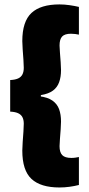

<svg xmlns="http://www.w3.org/2000/svg" viewBox="-20 -698 392 848"><path d="M328.5 -667.5V-545Q321.5 -546.5 312.5 -547.8Q303.5 -549 293.5 -549Q266 -549 254.5 -536.8Q243 -524.5 243 -497Q243 -486 244.8 -465Q246.5 -444 248 -422.8Q249.5 -401.5 249.5 -388.5Q249.5 -358 241.2 -335Q233 -312 213.8 -297.8Q194.5 -283.5 160.5 -278V-269.5L153.5 -273Q190.5 -268.5 211.5 -253.8Q232.5 -239 241 -215.8Q249.5 -192.5 249.5 -161Q249.5 -148.5 248 -127Q246.5 -105.5 244.8 -84.8Q243 -64 243 -52.5Q243 -25 255 -12.8Q267 -0.5 295.5 -0.5Q305 -0.5 313.5 -1.8Q322 -3 328.5 -4.5V119Q309 124 287 127Q265 130 242.5 130Q159.5 130 119 92.2Q78.5 54.5 78.5 -33Q78.5 -47.5 80.2 -70.8Q82 -94 83.5 -116.8Q85 -139.5 85 -151.5Q85 -169 79 -180.5Q73 -192 60 -198Q47 -204 25 -205V-344.5Q47 -345.5 60 -351.5Q73 -357.5 79 -369.2Q85 -381 85 -398.5Q85 -411 83.5 -433.5Q82 -456 80.2 -479.2Q78.5 -502.5 78.5 -516.5Q78.5 -603 119 -640.8Q159.5 -678.5 242.5 -678.5Q265 -678.5 287.2 -675.2Q309.5 -672 328.5 -667.5Z"/></svg>

Font: Anek Odia Medium ExtraBold
Style: Regular
Weight: 800
Version: Version 1.003